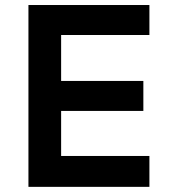

<svg xmlns="http://www.w3.org/2000/svg" viewBox="-20 -726 662 746"><path d="M560.5 0H90.5V-706.5H560.5V-590H217.5V-411.5H537V-295H217.5V-120H560.5Z"/></svg>

Font: Acari Sans
Style: Bold
Weight: 700
Designer: Alfredo Marco Pradil and Stefan Peev (font) & Cristiano Sobral (main changes)
Foundry: Alfredo Marco Pradil and Stefan Peev (font) & Cristiano Sobral (main changes)
Version: Version 1.063; ttfautohint (v1.8.3)